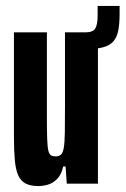

<svg xmlns="http://www.w3.org/2000/svg" viewBox="-20 -619 423 647"><path d="M199 -453V-510H268Q293 -510 301 -523Q309 -536 309 -566V-599H383V-573Q383 -539 378.5 -516Q374 -493 361.5 -479Q349 -465 325 -459Q301 -453 261 -453ZM109 8Q83 8 66.5 -0.5Q50 -9 41.5 -28Q33 -47 30 -78.5Q27 -110 27 -157V-510H138V-226Q138 -178 139 -150.5Q140 -123 143 -111Q146 -99 152 -95.5Q158 -92 168 -92Q179 -92 185.5 -98Q192 -104 195 -121.5Q198 -139 198.5 -173Q199 -207 199 -264V-510H310V0H205L201 -58H193Q187 -31 173 -16.5Q159 -2 142 3Q125 8 109 8Z"/></svg>

Font: Saira UltraCondensed ExtraBold
Style: Regular
Weight: 800
Width: 1
Designer: Hector Gatti with collaboration of the Omnibus-Type team
Foundry: Omnibus-Type
Version: Version 1.101